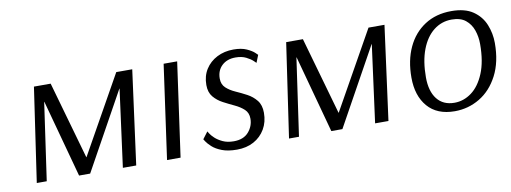

<svg xmlns="http://www.w3.org/2000/svg" viewBox="-49 -753 2676 1006"><g transform="rotate(-10 1289.5 -250.0)"><path d="M611 0H540L595 -412H594L366 0H307L195 -412H194L135 0H82L155 -500H244L361 -88H362L593 -500H678Z M847 0H775L845 -500H917Z M1325 -420Q1325 -420 1312.5 -432Q1300 -444 1277 -455.5Q1254 -467 1221 -467Q1176 -467 1148.5 -441Q1121 -415 1121 -372Q1121 -341 1141 -322.5Q1161 -304 1190.5 -291Q1220 -278 1249 -262.5Q1278 -247 1298 -222Q1318 -197 1318 -156Q1318 -107 1296 -69.5Q1274 -32 1235.5 -11Q1197 10 1146 10Q1098 10 1066 -2.5Q1034 -15 1015.5 -32Q997 -49 989 -61.5Q981 -74 981 -74L1009 -111Q1009 -111 1016 -99.5Q1023 -88 1038.5 -73.5Q1054 -59 1078.5 -47.5Q1103 -36 1137 -36Q1189 -36 1216 -67Q1243 -98 1243 -138Q1243 -169 1223 -187.5Q1203 -206 1174 -219.5Q1145 -233 1115.5 -248.5Q1086 -264 1066 -288Q1046 -312 1046 -351Q1046 -399 1068.5 -434.5Q1091 -470 1130 -490Q1169 -510 1218 -510Q1260 -510 1287.5 -497.5Q1315 -485 1328 -472.5Q1341 -460 1341 -460Z M1953 0H1882L1937 -412H1936L1708 0H1649L1537 -412H1536L1477 0H1424L1497 -500H1586L1703 -88H1704L1935 -500H2020Z M2573 -306Q2573 -205 2536 -134Q2499 -63 2438 -26.5Q2377 10 2305 10Q2211 10 2161 -48Q2111 -106 2111 -203Q2111 -294 2143 -363Q2175 -432 2235 -471Q2295 -510 2377 -510Q2449 -510 2492 -480.5Q2535 -451 2554 -404Q2573 -357 2573 -306ZM2496 -314Q2496 -353 2484 -387.5Q2472 -422 2445 -444Q2418 -466 2371 -466Q2317 -466 2275 -433Q2233 -400 2209.5 -338.5Q2186 -277 2186 -191Q2186 -117 2218.5 -75.5Q2251 -34 2311 -34Q2360 -34 2402 -65Q2444 -96 2470 -158.5Q2496 -221 2496 -314Z"/></g></svg>

Font: Arsenal SC
Style: Italic
Weight: 400
Italic angle: -9.10001°
Designer: Andrij Shevchenko
Foundry: Stairsfor
Version: Version 2.001; ttfautohint (v1.8.4.7-5d5b)